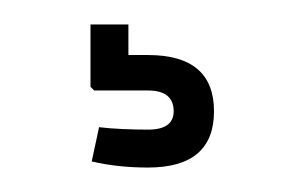

<svg xmlns="http://www.w3.org/2000/svg" viewBox="-20 -23 248 157"><path d="M101 114Q76 114 55 109L61 81Q69 82 80 82.5Q91 83 101 83Q122 83 122 68Q122 51 101 51H57L54 48V-3H85V22H101Q155 22 155 68Q155 114 101 114Z"/></svg>

Font: Big Shoulders Display
Style: Regular
Weight: 400
Designer: Patric King
Foundry: XO Type Co
Version: Version 1.000; ttfautohint (v1.8.2)